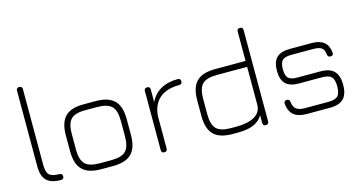

<svg xmlns="http://www.w3.org/2000/svg" viewBox="-74 -1003 2469 1316"><g transform="rotate(-15 1160.0 -345.0)"><path d="M223 0Q154 0 122 -31.5Q90 -63 90 -131V-669Q90 -690 111 -690Q132 -690 132 -669V-131Q132 -80 151.5 -61Q171 -42 222 -42Q244 -42 244 -21Q244 0 223 0Z M509 0Q417.5 0 375.8 -41.8Q334 -83.5 334 -174V-286Q334 -378.5 375.8 -420.2Q417.5 -462 509 -461H591Q682.5 -461 724.2 -419.2Q766 -377.5 766 -286V-175Q766 -83.5 724.2 -41.8Q682.5 0 591 0ZM376 -174Q376 -101.5 405.8 -71.8Q435.5 -42 509 -42H591Q664.5 -42 694.2 -71.8Q724 -101.5 724 -175V-286Q724 -359.5 694.2 -389.2Q664.5 -419 591 -419H509Q460 -419.5 430.8 -406.8Q401.5 -394 388.8 -364.8Q376 -335.5 376 -286Z M957 0Q936 0 936 -21V-440Q936 -461 957 -461Q978 -461 978 -440V-350.5Q1003 -404 1053.2 -432.5Q1103.5 -461 1174 -461Q1195 -461 1195 -440Q1195 -419 1174 -419Q1084 -419 1034 -376Q984 -333 978 -251V-21Q978 0 957 0Z M1441 0Q1349.5 0 1307.8 -41.8Q1266 -83.5 1266 -175V-286Q1266 -377.5 1307.8 -419.2Q1349.5 -461 1441 -461H1656V-669Q1656 -690 1677 -690Q1698 -690 1698 -669V-21Q1698 0 1677 0Q1656 0 1656 -21V-76Q1635 -38.5 1592.2 -19.2Q1549.5 0 1479 0ZM1441 -42H1479Q1561 -42 1608.5 -69.2Q1656 -96.5 1656 -151V-419H1441Q1367.5 -419 1337.8 -389.2Q1308 -359.5 1308 -286V-175Q1308 -101.5 1337.8 -71.8Q1367.5 -42 1441 -42Z M1967 -1Q1906.5 -1 1875.5 -27.2Q1844.5 -53.5 1839 -108Q1838.5 -118.5 1844 -124.2Q1849.5 -130 1860 -130Q1870 -130 1875.2 -124.8Q1880.5 -119.5 1881 -109Q1885 -72.5 1904.8 -57.8Q1924.5 -43 1967 -43H2131Q2180.5 -43 2199.2 -62.2Q2218 -81.5 2218 -130Q2218 -179 2199.2 -198Q2180.5 -217 2131 -217H1969Q1906 -217 1876 -246.5Q1846 -276 1846 -339Q1846 -403 1876 -432.5Q1906 -462 1969 -462H2126Q2238 -462 2247 -362Q2248.5 -351.5 2243 -345.8Q2237.5 -340 2227 -340Q2216.5 -340 2211.5 -345.2Q2206.5 -350.5 2205 -361Q2202 -394 2184 -407Q2166 -420 2126 -420H1969Q1923.5 -420 1905.8 -402.5Q1888 -385 1888 -339Q1888 -294 1905.8 -276.5Q1923.5 -259 1969 -259H2131Q2198 -259 2229 -228Q2260 -197 2260 -130Q2260 -63.5 2229 -32.2Q2198 -1 2131 -1Z"/></g></svg>

Font: Jura Light Light
Style: Regular
Weight: 300
Version: Version 5.106